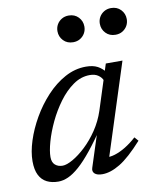

<svg xmlns="http://www.w3.org/2000/svg" viewBox="-76 -702 636 772"><g transform="rotate(-10 242.0 -316.0)"><path d="M244 -22.5 296 -183.5H309Q271.5 -128 241.5 -90.8Q211.5 -53.5 186.8 -31.8Q162 -10 141.2 -0.8Q120.5 8.5 101 8.5Q74 8.5 54 -1.5Q34 -11.5 23 -33.2Q12 -55 12 -90Q12 -127.5 26.5 -172.8Q41 -218 66.8 -262.8Q92.5 -307.5 127.2 -345Q162 -382.5 203.2 -405Q244.5 -427.5 289 -427.5Q318 -427.5 336.8 -417.5Q355.5 -407.5 371 -387L351 -360Q347 -372 333.5 -381.8Q320 -391.5 298.5 -391.5Q262.5 -391.5 230.5 -369Q198.5 -346.5 172 -310.5Q145.5 -274.5 126.2 -233.8Q107 -193 96.5 -155.8Q86 -118.5 86 -94Q86 -72.5 98 -62Q110 -51.5 128.5 -51.5Q145 -51.5 170.5 -66Q196 -80.5 223.5 -106.2Q251 -132 274.8 -167.2Q298.5 -202.5 312 -243.5L370.5 -426H431H438.5L313 -35.5L304.5 -54.5Q321 -52 342.2 -58.5Q363.5 -65 386.8 -79.2Q410 -93.5 432 -113.5L446 -97.5Q392 -37.5 352.8 -13.8Q313.5 10 280 10Q258.5 10 248.8 1Q239 -8 244 -22.5ZM256.5 -533Q232 -533 216.8 -549Q201.5 -565 201.5 -587.5Q201.5 -602.5 208.5 -614.8Q215.5 -627 228 -634.5Q240.5 -642 256.5 -642Q281 -642 296.2 -626Q311.5 -610 311.5 -587.5Q311.5 -572.5 304.5 -560.2Q297.5 -548 285.2 -540.5Q273 -533 256.5 -533ZM429.5 -533Q405 -533 389.8 -549Q374.5 -565 374.5 -587.5Q374.5 -602.5 381.5 -614.8Q388.5 -627 401 -634.5Q413.5 -642 429.5 -642Q454 -642 469.2 -626Q484.5 -610 484.5 -587.5Q484.5 -572.5 477.5 -560.2Q470.5 -548 458.2 -540.5Q446 -533 429.5 -533Z"/></g></svg>

Font: Newsreader 18pt
Style: Italic
Weight: 400
Italic angle: -17°
Version: Version 1.003